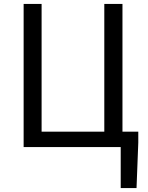

<svg xmlns="http://www.w3.org/2000/svg" viewBox="-20 -753 758 983"><path d="M598 210H679L688 -23V-79H607V-733H514V-79H193V-733H101V0H598Z"/></svg>

Font: Noto Sans KR
Style: Regular
Weight: 400
Designer: Ryoko NISHIZUKA 西塚涼子 (kana, bopomofo & ideographs); Paul D. Hunt (Latin, Greek & Cyrillic); Sandoll Communications 산돌커뮤니
Foundry: Adobe
Version: Version 2.004;hotconv 1.0.118;makeotfexe 2.5.65603